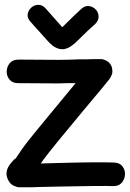

<svg xmlns="http://www.w3.org/2000/svg" viewBox="-20 -789 551 815"><path d="M61 6H112Q125 5 226 3Q420 -1 458 1Q483 2 496 -12.5Q509 -27 510.5 -46.5Q512 -66 500.5 -82Q489 -98 464 -99Q404 -102 223 -97L153 -95L165 -112Q198 -157 329 -314L411 -412L437 -444Q443 -451 446 -455Q448 -459 450 -462Q452 -465 453 -469L455 -473Q457 -478 457 -486Q457 -493 455 -503Q449 -523 430 -532Q425 -535 420 -536L414 -538H377Q355 -537 314 -537Q295 -536 270 -535.5Q245 -535 232 -535H218Q163 -535 59 -536Q34 -536 21.5 -521Q9 -506 8.5 -486Q8 -466 20.5 -451Q33 -436 57 -436Q163 -435 218 -435H230Q241 -435 264 -436Q286 -436 301 -436L253 -378Q107 -202 85 -172Q75 -159 49 -120Q49 -118 48 -118L46 -116Q45 -116 41 -113Q37 -109 32 -103Q-10 -59 20 -16Q29 -3 45 2Q49 4 53 5Q57 5 61 6ZM248 -580Q268 -582 287 -597Q296 -603 312 -619Q357 -664 384 -687Q399 -702 398.5 -719Q398 -736 387 -748Q376 -760 359.5 -763Q343 -766 327 -753Q298 -727 251 -680L245 -674L243 -675L173 -754Q159 -769 142 -768.5Q125 -768 112.5 -756.5Q100 -745 97.5 -728.5Q95 -712 110 -696L180 -618Q194 -602 205 -594Q226 -579 248 -580Z"/></svg>

Font: Balsamiq Sans
Style: Regular
Weight: 400
Designer: Michael Angeles
Foundry: Balsamiq SRL
Version: Version 1.020; ttfautohint (v1.8.4.7-5d5b);gftools[0.9.26]